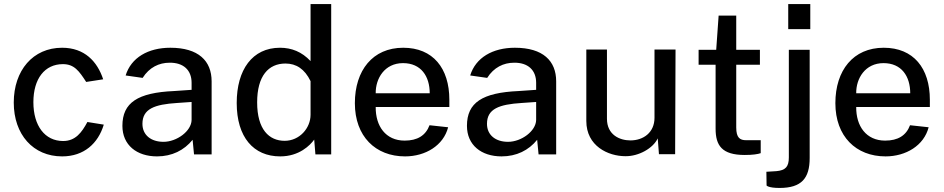

<svg xmlns="http://www.w3.org/2000/svg" viewBox="-20 -763 4665 949"><path d="M287 -527C143 -527 48 -415 48 -256C48 -98 144 10 287 10C395 10 465 -54 493 -147L412 -160C384 -108 353 -66 292 -66C202 -66 145 -141 145 -258C145 -374 201 -446 291 -446C347 -446 371 -412 406 -358L490 -371C461 -459 398 -527 287 -527Z M756 10C830 10 890 -20 932 -72L939 0H1026V-361C1026 -462 961 -527 822 -527C712 -527 628 -478 601 -390L685 -378C718 -430 766 -453 818 -453C886 -454 927 -417 927 -354V-319L840 -313C661 -305 585 -256 585 -141C585 -46 656 10 756 10ZM788 -62C727 -62 684 -95 684 -151C684 -225 744 -247 855 -254L927 -259V-170C926 -115 854 -62 788 -62Z M1365 10C1459 10 1513 -45 1533 -73L1539 0H1617V-743H1515V-461C1472 -507 1421 -527 1364 -527C1227 -527 1150 -418 1150 -254C1150 -85 1233 10 1365 10ZM1387 -67C1310 -67 1251 -123 1251 -257C1251 -388 1307 -449 1391 -449C1444 -449 1486 -422 1515 -362V-196C1515 -129 1460 -67 1387 -67Z M1837 -234H2201V-270C2201 -426 2120 -527 1973 -527C1822 -527 1734 -415 1734 -253C1734 -89 1836 10 1982 10C2083 10 2172 -44 2195 -134L2103 -144C2084 -93 2043 -68 1980 -68C1886 -68 1836 -140 1837 -234ZM1837 -302C1836 -375 1881 -451 1972 -451C2061 -451 2104 -386 2104 -302Z M2459 10C2533 10 2593 -20 2635 -72L2642 0H2729V-361C2729 -462 2664 -527 2525 -527C2415 -527 2331 -478 2304 -390L2388 -378C2421 -430 2469 -453 2521 -453C2589 -454 2630 -417 2630 -354V-319L2543 -313C2364 -305 2288 -256 2288 -141C2288 -46 2359 10 2459 10ZM2491 -62C2430 -62 2387 -95 2387 -151C2387 -225 2447 -247 2558 -254L2630 -259V-170C2629 -115 2557 -62 2491 -62Z M3071 9C3137 10 3208 -30 3231 -79L3237 -1H3317L3319 -518H3215V-181C3215 -107 3159 -69 3096 -69C3042 -69 2980 -97 2980 -176V-518H2878V-165C2878 -41 2986 9 3071 9Z M3736 -443V-517H3619V-686H3532L3520 -517H3433V-443H3517V-127C3517 -44 3548 3 3661 3C3701 3 3726 -1 3740 -6V-70H3668C3638 -70 3619 -81 3619 -133V-443Z M3985 -743H3876V-619H3985ZM3982 18V-517H3879V15C3879 61 3863 79 3817 83L3768 86L3769 154C3769 154 3778 166 3833 166C3942 166 3982 118 3982 18Z M4212 -234H4576V-270C4576 -426 4495 -527 4348 -527C4197 -527 4109 -415 4109 -253C4109 -89 4211 10 4357 10C4458 10 4547 -44 4570 -134L4478 -144C4459 -93 4418 -68 4355 -68C4261 -68 4211 -140 4212 -234ZM4212 -302C4211 -375 4256 -451 4347 -451C4436 -451 4479 -386 4479 -302Z"/></svg>

Font: United Sans Medium
Style: Regular
Weight: 500
Designer: Pablo Impallari, Rodrigo Fuenzalida (Modified by Dan O. Williams)
Version: Version 1.000;PS 001.000;hotconv 1.0.88;makeotf.lib2.5.64775